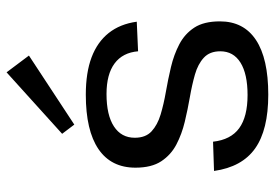

<svg xmlns="http://www.w3.org/2000/svg" viewBox="-146 -683 836 584"><g transform="rotate(-90 272.0 -391.0)"><path d="M276 7Q169 7 112.5 -33Q56 -73 44 -158L133 -161Q139 -107 174 -81.5Q209 -56 275 -56Q339 -56 373.5 -77.5Q408 -99 408 -139Q408 -171 388.5 -189Q369 -207 337.5 -216Q306 -225 268.5 -231.5Q231 -238 193.5 -247Q156 -256 124.5 -272.5Q93 -289 73.5 -318.5Q54 -348 54 -397Q54 -471 110.5 -509.5Q167 -548 276 -548Q343 -548 389.5 -530.5Q436 -513 463.5 -478.5Q491 -444 498 -393L408 -389Q404 -436 371 -460.5Q338 -485 278 -485Q214 -485 179.5 -462.5Q145 -440 145 -399Q145 -366 164.5 -348Q184 -330 215.5 -320.5Q247 -311 284.5 -304.5Q322 -298 360 -289Q398 -280 429.5 -263.5Q461 -247 480 -218Q499 -189 499 -140Q499 -68 442.5 -30.5Q386 7 276 7ZM395 -721 185 -583 157 -620 344 -789Z"/></g></svg>

Font: Pathway Extreme
Style: Regular
Weight: 400
Designer: Eduardo Rodriguez Tunni
Foundry: Eduardo Rodriguez Tunni
Version: Version 1.001;gftools[0.9.26]